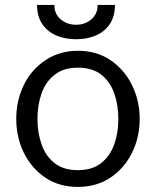

<svg xmlns="http://www.w3.org/2000/svg" viewBox="-20 -726 600 756"><path d="M286.5 10Q212 10 157.5 -27.2Q103 -64.5 73.5 -125.2Q44 -186 44 -258Q44 -329.5 73.5 -390.8Q103 -452 160.5 -490Q215.5 -526 286.5 -526Q361.5 -526 416 -488.5Q470.5 -451 500.2 -390Q530 -329 530 -258Q530 -185 499.5 -123.8Q469 -62.5 414.2 -26.2Q359.5 10 286.5 10ZM286.5 -56Q342.5 -56 377.5 -83.2Q412.5 -110.5 429.2 -156.2Q446 -202 446 -258Q446 -312 430 -358Q414 -404 379 -431.8Q344 -459.5 286.5 -459.5Q231 -459.5 195.8 -432.2Q160.5 -405 144 -359Q127.5 -313 127.5 -258Q127.5 -203.5 143.8 -157.2Q160 -111 195.2 -83.5Q230.5 -56 286.5 -56ZM279.5 -571.5Q236 -571.5 201.2 -586.5Q166.5 -601.5 146.2 -631.5Q126 -661.5 126 -706.5H194Q194 -670.5 219.5 -649.5Q245 -628.5 279.5 -628.5Q314.5 -628.5 339.5 -649.8Q364.5 -671 364.5 -706.5H432.5Q432.5 -662 412.8 -632Q393 -602 358.5 -586.8Q324 -571.5 279.5 -571.5Z"/></svg>

Font: Acari Sans
Style: Regular
Weight: 400
Designer: Alfredo Marco Pradil and Stefan Peev (font) & Cristiano Sobral (main changes)
Foundry: Alfredo Marco Pradil and Stefan Peev (font) & Cristiano Sobral (main changes)
Version: Version 1.063; ttfautohint (v1.8.3)